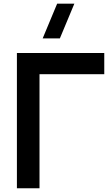

<svg xmlns="http://www.w3.org/2000/svg" viewBox="-20 -1002 585 1022"><path d="M298.6 -797.5H207.1L284.2 -982.5H375.8ZM70 0V-720H535V-607.2H190.3V0Z"/></svg>

Font: Manrope ExtraLight
Style: Regular
Weight: 200
Designer: Mikhail Sharanda
Foundry: Mikhail Sharanda
Version: Version 4.505